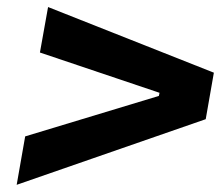

<svg xmlns="http://www.w3.org/2000/svg" viewBox="-20 -616 626 540"><path d="M26.9 -96.2 50.8 -232.4 426.8 -346.2 428.7 -355 92.3 -468.3 115.2 -596.2 581.5 -411.6 558.6 -280.8Z"/></svg>

Font: CaskaydiaCove NF
Style: Bold Italic
Weight: 700
Italic angle: -10°
Designer: Aaron Bell
Foundry: Saja Typeworks
Version: Version 2111.001; VTT 6.35;Nerd Fonts 3.2.1